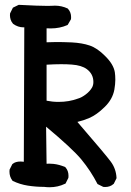

<svg xmlns="http://www.w3.org/2000/svg" viewBox="-20 -766 540 791"><path d="M171.9 -91.3Q176.3 -91.8 182.9 -91.8Q189.5 -91.8 200.2 -90.8Q223.6 -88.4 249 -77.6L250 -76.2Q262.2 -62.5 262.2 -41.5Q262.2 -38.1 261.7 -33.2L250 -9.8L247.6 -8.8Q218.3 5.4 184.1 5.4Q173.3 5.4 161.6 3.9Q127.9 3.9 95 -1.2Q62 -6.3 31.7 -21L30.8 -22.5Q19 -38.1 19 -59.1Q19 -62.5 19.5 -67.4L30.8 -89.8L32.2 -90.8Q43.5 -100.6 64.9 -100.6Q71.3 -100.6 78.1 -99.6L80.1 -653.8Q78.6 -653.3 77.1 -653.3Q53.7 -653.3 33.7 -668Q26.4 -676.8 23.7 -685.8Q21 -694.8 21 -703.1Q21 -706.5 21.5 -710.9L33.2 -734.4L57.1 -746.1Q139.6 -741.7 176.8 -741.7Q189 -741.7 195.3 -742.2Q201.7 -742.7 206.1 -742.7Q233.9 -742.7 258.8 -731L259.8 -730Q272.9 -715.8 272.9 -695.3Q272.9 -691.9 272.5 -687L259.3 -664.1L257.3 -662.6Q226.1 -648.9 189 -648.9Q180.7 -648.9 171.9 -649.4V-591.8Q197.8 -592.8 211.2 -592.8Q224.6 -592.8 240 -592.5Q255.4 -592.3 275.9 -591.3Q318.8 -588.9 349.1 -578.6Q380.4 -568.4 413.6 -534.7Q447.8 -501 453.1 -468.3Q455.1 -454.6 455.1 -437.3Q455.1 -419.9 451.2 -397Q443.8 -356.4 410.6 -324.7Q378.4 -293 347.7 -279.8Q323.7 -269.5 298.8 -263.7Q416 -127.9 436 -100.6Q458 -71.3 460 -33.7V-31.7L448.7 -8.8L447.3 -7.8Q433.6 4.4 413.1 4.4Q410.2 4.4 405.3 3.9L381.8 -7.8Q354 -62 314.5 -109.9Q276.9 -154.8 169.9 -244.1ZM364.7 -428.2Q364.7 -460.9 337.9 -481Q316.4 -497.1 275.4 -500Q256.8 -501.5 231.7 -501.5Q206.5 -501.5 171.9 -499.5V-351.1Q196.3 -346.2 221.2 -346.2Q264.6 -346.2 301.3 -359.9Q315.9 -363.8 333.3 -377Q350.6 -390.1 359.4 -405.8Q364.7 -415.5 364.7 -428.2Z"/></svg>

Font: Bakudai
Style: Bold
Weight: 700
Version: Version 1.48